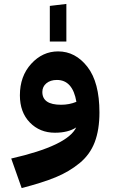

<svg xmlns="http://www.w3.org/2000/svg" viewBox="-20 -674 572 975"><path d="M317 -654V-463H233V-644ZM275 -413Q363 -413 424 -334.5Q485 -256 485 -103Q485 -15 461 48Q437 111 384 154.5Q331 198 263 226Q195 254 90 281L37 131Q323 66 367 -27Q326 0 259 0Q182 0 131.5 -52Q81 -104 81 -190Q81 -287 138.5 -350Q196 -413 275 -413ZM195 -207Q195 -142 290 -142Q332 -142 368 -157Q349 -268 269 -268Q236 -268 215.5 -251Q195 -234 195 -207Z"/></svg>

Font: FiraGO ExtraBold
Style: Regular
Weight: 800
Designer: bBox Type
Foundry: bBox Type GmbH
Version: Version 1.001;PS 001.001;hotconv 1.0.88;makeotf.lib2.5.64775